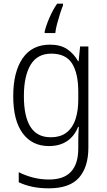

<svg xmlns="http://www.w3.org/2000/svg" viewBox="-20 -851 581 1045"><path d="M252 -608Q309 -608 345.5 -583.5Q382 -559 405 -518H408L416 -598H461V-48Q461 58 410 116Q359 174 246 174Q196 174 156 165.5Q116 157 82 141V86Q117 104 158.5 115Q200 126 247 126Q328 126 367 83Q406 40 406 -42V-74Q406 -94 406.5 -115.5Q407 -137 409 -160H405Q385 -110 345 -83Q305 -56 246 -56Q155 -56 103.5 -125.5Q52 -195 52 -328Q52 -459 103 -533.5Q154 -608 252 -608ZM259 -559Q183 -559 146.5 -498Q110 -437 110 -328Q110 -104 255 -104Q311 -104 344 -131Q377 -158 391.5 -204Q406 -250 406 -307V-353Q406 -451 372.5 -505Q339 -559 259 -559ZM323 -822Q316 -805 307 -777Q298 -749 290.5 -720.5Q283 -692 281 -671H223V-679Q231 -713 249.5 -755.5Q268 -798 291 -831H323Z"/></svg>

Font: Noto Sans Malayalam UI SemiCondensed Light
Style: Regular
Weight: 300
Width: 4
Designer: Jelle Bosma - Monotype Design Team
Foundry: Monotype Imaging Inc.
Version: Version 2.104; ttfautohint (v1.8.4.7-5d5b)